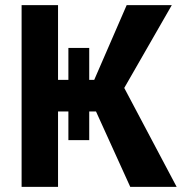

<svg xmlns="http://www.w3.org/2000/svg" viewBox="-20 -731 711 751"><path d="M671 0H489.5L355.5 -295H329V-183H247.5V-295H207V0H64.5V-711H207V-418.5H247.5V-543.5H329V-418.5H348.5L475.5 -711H652L466 -387Z"/></svg>

Font: Roberto Sans
Style: Bold
Weight: 700
Designer: Google (font) & Cristiano Sobral (main changes)
Version: Version 1.000;October 12, 2021;FontCreator 14.0.0.2814 64-bi